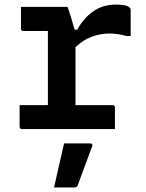

<svg xmlns="http://www.w3.org/2000/svg" viewBox="-20 -566 640 842"><path d="M66 -105H190V-430H83Q72 -430 72 -441V-536H276Q276 -536 282 -519Q288 -502 295 -478.5Q302 -455 307 -436H319Q346 -486 388.5 -516Q431 -546 490 -546Q537 -546 549 -532Q553 -529 553 -521V-408H535Q498 -419 459 -419Q421 -419 382.5 -405Q344 -391 311 -359V-105H473Q484 -105 484 -94V0H77Q66 0 66 -11ZM261 63H374Q389 63 384 76Q368 119 353 159.5Q338 200 321 246Q320 250 316.5 253Q313 256 306 256H217Q228 206 239.5 157Q251 108 261 63Z"/></svg>

Font: Recursive Mn Lnr St SmB
Style: Regular
Weight: 600
Monospace: yes
Version: Version 1.079;hotconv 1.0.112;makeotfexe 2.5.65598; ttfautoh